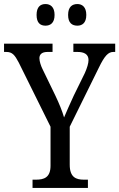

<svg xmlns="http://www.w3.org/2000/svg" viewBox="-24 -930 590 950"><path d="M359 -803C382 -803 403 -816 403 -856C403 -896 382 -910 359 -910C333 -910 313 -896 313 -856C313 -816 333 -803 359 -803ZM201 -803C225 -803 246 -816 246 -856C246 -896 225 -910 201 -910C176 -910 157 -896 157 -856C157 -816 176 -803 201 -803ZM137 0H411V-41H391C353 -41 321 -52 321 -115V-303L465 -595C494 -655 512 -673 537 -673H546V-714H339V-673H359C392 -673 414 -662 414 -633C414 -617 407 -594 396 -569L341 -457C322 -415 304 -376 293 -349C284 -380 269 -417 250 -457L186 -589C179 -603 171 -626 171 -642C171 -658 180 -673 211 -673H236V-714H-4V-673H7C37 -673 49 -658 69 -620L226 -303V-110C226 -51 193 -41 154 -41H137Z"/></svg>

Font: Noto Serif Myanmar Condensed
Style: Regular
Weight: 400
Width: 3
Designer: Ben Mitchell and the Monotype Design Team
Foundry: Monotype Imaging Inc.
Version: Version 2.106